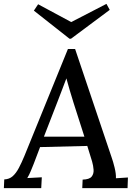

<svg xmlns="http://www.w3.org/2000/svg" viewBox="-33 -972 696 992"><path d="M355 -719 544 -158Q551 -139 559 -106.5Q567 -74 566 -51L628 -55L626 0H392L394 -44Q429 -45 440.5 -59.5Q452 -74 450.5 -95Q449 -116 443 -137L418 -218L174 -212L141 -125Q133 -105 125.5 -87Q118 -69 108 -52L183 -56L180 0H-13L-11 -45Q15 -46 32.5 -61.5Q50 -77 64.5 -104.5Q79 -132 93 -166L318 -719ZM310 -567Q301 -543 289.5 -513Q278 -483 265 -449L194 -266H403L347 -441Q337 -473 327.5 -505Q318 -537 310 -567ZM334 -772H326L142 -917L164 -950L335 -858L517 -952L534 -921Z"/></svg>

Font: Lora Medium
Style: Italic
Weight: 500
Italic angle: -3°
Designer: Olga Karpushina, Alexei Vanyashin (Cyrillic)
Foundry: Cyreal
Version: Version 3.004